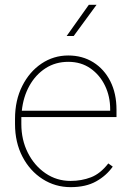

<svg xmlns="http://www.w3.org/2000/svg" viewBox="-20 -769 544 799"><path d="M273.9 9.8Q210 9.8 157.2 -23.9Q104.5 -57.6 73.5 -116.9Q42.5 -176.3 42.5 -252.9V-274.4Q42.5 -351.6 72.5 -411.1Q102.5 -470.7 152.8 -504.4Q203.1 -538.1 264.2 -538.1Q322.8 -538.1 368.2 -509.8Q413.6 -481.4 439.2 -430.7Q464.8 -379.9 464.8 -312.5V-281.7H68.8Q68.8 -278.3 68.8 -274.4V-252.9Q68.8 -187 95.9 -133.3Q123 -79.6 169.4 -47.9Q215.8 -16.1 273.9 -16.1Q319.3 -16.1 358.6 -31.2Q397.9 -46.4 430.7 -88.9L449.2 -75.7Q422.9 -38.1 380.1 -14.2Q337.4 9.8 273.9 9.8ZM264.2 -511.7Q210.9 -511.7 169.4 -484.9Q127.9 -458 102.3 -411.9Q76.7 -365.7 70.8 -308.1H438.5V-314.5Q438.5 -367.7 417 -412.4Q395.5 -457 356.4 -484.4Q317.4 -511.7 264.2 -511.7ZM257.3 -619.1 349.6 -749H381.8L286.6 -619.1Z"/></svg>

Font: Vazirmatn UI FD Thin
Style: Regular
Weight: 100
Designer: Saber Rastikerdar
Foundry: Saber Rastikerdar
Version: Version 33.003